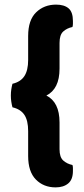

<svg xmlns="http://www.w3.org/2000/svg" viewBox="-20 -682 364 832"><path d="M181 -268Q209 -254 223.5 -225Q238 -196 238 -151V-35Q238 -1 254 13.5Q270 28 294 33Q296 39 296 46Q296 53 296 59Q296 96 275.5 113Q255 130 221 130Q169 130 135.5 96Q102 62 102 -6V-114Q102 -160 85.5 -184.5Q69 -209 34 -217Q31 -228 29 -241Q27 -254 27 -268Q27 -282 29 -295Q31 -308 34 -319Q69 -327 85.5 -352Q102 -377 102 -422V-526Q102 -595 136.5 -628.5Q171 -662 223 -662Q258 -662 277 -646Q296 -630 296 -591Q296 -585 296 -578.5Q296 -572 294 -565Q270 -560 254 -545.5Q238 -531 238 -496V-385Q238 -340 223.5 -311Q209 -282 181 -268Z"/></svg>

Font: Baloo Bhaijaan 2
Style: Bold
Weight: 700
Designer: Sanskriti Dholi, Noopur Datye and Ek Type
Foundry: Ek Type
Version: Version 1.701